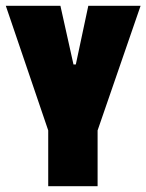

<svg xmlns="http://www.w3.org/2000/svg" viewBox="-20 -641 504 661"><path d="M464 -621H284L241 -419H233L188 -621H0L146 -192V0H316V-192Z"/></svg>

Font: Passion One
Style: Regular
Weight: 400
Designer: Alejandro Lo Celso
Foundry: Fontstage
Version: Version 1.001